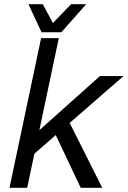

<svg xmlns="http://www.w3.org/2000/svg" viewBox="-20 -891 606 911"><path d="M102 -126 123 -234 454 -530H566ZM25 0 175 -710H259L109 0ZM363 0 238 -264 305 -319 465 0ZM177 -738 115 -871H183L237 -771H221L317 -871H389L271 -738Z"/></svg>

Font: Geist
Style: Italic
Weight: 400
Italic angle: -12°
Designer: Basement.studio, Andrés Briganti, Mateo Zaragoza
Foundry: Basement.studio, Vercel, Andrés Briganti, Guido Ferreyra, Mateo Zaragoza
Version: Version 1.500